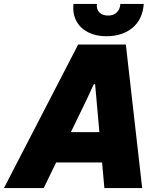

<svg xmlns="http://www.w3.org/2000/svg" viewBox="-65 -955 809 975"><path d="M-45 0 332 -729H574L657 0H465L425 -449L418 -527H411L375 -449L157 0ZM205 -130 279 -284H455L469 -130ZM474 -771Q421 -771 381.5 -791.5Q342 -812 322.5 -849Q303 -886 308 -935H427Q424 -907 440 -891.5Q456 -876 484 -876Q512 -876 528.5 -892.5Q545 -909 546 -935H665Q659 -856 607.5 -813.5Q556 -771 474 -771Z"/></svg>

Font: Mona Sans ExtraLight Black
Style: Italic
Weight: 900
Italic angle: -11.6951°
Version: Version 2.000